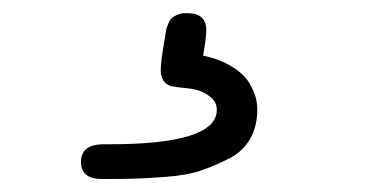

<svg xmlns="http://www.w3.org/2000/svg" viewBox="-20 -70 565 294"><path d="M104 178.2Q104 151.4 137.2 150.9H147.9Q312 150.9 312 98.1Q312 85.9 301.5 77.9Q291 69.8 280 67.4Q269 64.9 255.9 64L242.2 62Q226.1 57.1 226.1 37.1Q226.1 23.9 232.9 -14.2Q233.9 -22 234.4 -24.4Q234.9 -26.9 237.5 -33.4Q240.2 -40 243.2 -42.5Q246.1 -44.9 251.5 -47.4Q256.8 -49.8 264.2 -49.8H267.1Q295.9 -49.8 295.9 -23.9Q295.9 -11.7 291 15.1Q317.9 21 335.9 32.5Q354 43.9 361.6 56.9Q369.1 69.8 371.6 79.3Q374 88.9 374 98.1Q374 123 363 142.6Q352.1 162.1 330.1 173.1Q308.1 184.1 287.6 191.2Q267.1 198.2 235.1 200.7Q203.1 203.1 185.5 203.6Q168 204.1 139.2 204.1H136.2Q104 204.1 104 178.2Z"/></svg>

Font: CMU Typewriter Text
Style: LightOblique
Weight: 200
Italic angle: -9.46001°
Version: Version 0.7.0